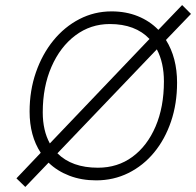

<svg xmlns="http://www.w3.org/2000/svg" viewBox="-20 -705 775 759"><path d="M97 -264Q97 -347 122 -419Q147 -491 191 -545Q235 -599 294 -629.5Q353 -660 421 -660Q478 -660 525 -641Q572 -622 606 -587L700 -685L735 -650L636 -547Q680 -477 680 -378Q680 -295 656 -224.5Q632 -154 589 -102Q546 -50 487.5 -21Q429 8 360 8Q302 8 254 -10.5Q206 -29 172 -62L80 34L45 0L141 -101Q97 -168 97 -264ZM149 -261Q149 -189 177 -138L571 -551Q515 -610 414 -610Q338 -610 278 -565Q218 -520 183.5 -441Q149 -362 149 -261ZM628 -383Q628 -457 600 -510L207 -99Q264 -42 367 -42Q445 -42 503.5 -85Q562 -128 595 -205Q628 -282 628 -383Z"/></svg>

Font: Overused Grotesk Light
Style: Italic
Weight: 300
Italic angle: -10°
Version: Version 0.003